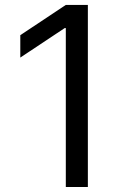

<svg xmlns="http://www.w3.org/2000/svg" viewBox="-20 -747 504 767"><path d="M331 -727.3H242.9L61.1 -606.5V-517L238.6 -634.9H242.9V0H331Z"/></svg>

Font: Inter-Regular
Style: Regular
Weight: 500
Designer: Rasmus Andersson
Foundry: rsms
Version: ""